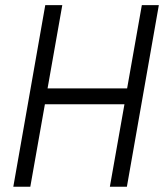

<svg xmlns="http://www.w3.org/2000/svg" viewBox="-20 -713 626 733"><path d="M399.4 0H464.4L586.4 -693.4H521.5L465.3 -375.5H161.6L217.8 -693.4H152.8L30.8 0H95.7L151.4 -314.9H455.1Z"/></svg>

Font: Cascadia Mono PL Light
Style: Italic
Weight: 300
Italic angle: -10°
Monospace: yes
Designer: Aaron Bell
Foundry: Saja Typeworks
Version: Version 2404.023